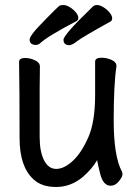

<svg xmlns="http://www.w3.org/2000/svg" viewBox="-20 -721 540 765"><path d="M418 -634Q308 -573 287.5 -557Q267 -541 256.5 -541Q246 -541 239.5 -546Q233 -551 233 -563Q233 -572 259.5 -602.5Q286 -633 350 -695Q356 -701 367 -701Q378 -701 392.5 -692Q407 -683 417 -670.5Q427 -658 427 -648Q427 -638 418 -634ZM114 -6Q58 -56 58 -171Q58 -368 56 -474Q56 -490 80 -490Q99 -490 119 -481Q139 -472 139 -456L138 -368V-175Q138 -117 155.5 -82.5Q173 -48 204 -48Q235 -48 269.5 -79.5Q304 -111 331.5 -173Q359 -235 359 -342V-475Q359 -491 384 -491Q404 -491 423 -483Q444 -474 444 -458Q444 -458 444 -457Q433 -385 433 -241.5Q433 -98 466 -37Q468 -34 468 -25.5Q468 -17 454 1Q440 19 421 19Q391 19 379 -29Q371 -60 367 -83Q347 -48 310 -16Q262 24 204 24Q146 24 114 -6ZM139 -548Q132 -542 122 -542Q112 -542 105 -547Q98 -552 98 -563Q98 -571 111 -588.5Q124 -606 167.5 -650Q211 -694 216 -697.5Q221 -701 232.5 -701Q244 -701 258 -692.5Q272 -684 282 -672Q292 -660 292 -650Q292 -640 283 -636Q167 -575 139 -548Z"/></svg>

Font: Moon Stars Kai HW
Style: Bold
Weight: 700
Designer: GuiWonder
Version: Version 1.101